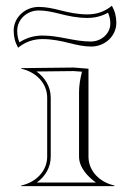

<svg xmlns="http://www.w3.org/2000/svg" viewBox="-20 -631 460 651"><path d="M41.4 -469.2C65.5 -488.8 92.5 -498.5 124.1 -498.5C156.3 -498.5 186.2 -492.3 215.5 -484.9C241.7 -478.2 265 -473.2 289.5 -473.2C336.3 -473.2 374.4 -509.1 374.4 -553.3C374.4 -574.6 369.9 -592.8 359.4 -611.5C335.3 -591.8 308.3 -582.2 276.7 -582.2C244.5 -582.2 214.6 -588.3 185.3 -595.8C159.1 -602.5 135.8 -607.5 111.3 -607.5C64.5 -607.5 26.4 -571.6 26.4 -527.3C26.4 -506.1 30.9 -487.9 41.4 -469.2ZM45.9 -487.4C40.6 -500.2 38.4 -512.5 38.4 -527.3C38.4 -564.4 70.5 -595.5 111.3 -595.5C134.1 -595.5 156.3 -590.8 182.4 -584.2C212 -576.6 243 -570.2 276.7 -570.2C302.3 -570.2 325.9 -576.5 346.3 -588C351.4 -575.7 354.1 -564.5 354.1 -551.2C354.1 -517.5 324.3 -490.2 287.5 -490.2C232.3 -490.2 181.1 -510.5 124.1 -510.5C94.8 -510.5 68.2 -502.2 45.9 -487.4ZM140 -100C140 -51 102 -13 52 -2V0H368V-2C318 -13 280 -51 280 -100V-398L230 -402L52 -400V-398C102 -387 140 -349 140 -300ZM152 -100V-300C152 -337.4 132 -368.7 103.7 -388.6L229.6 -390L258 -387.9C252.1 -364.4 248.3 -344.1 248 -320V-100C248 -63 277.6 -31.8 305.5 -12H104.5C133.6 -32.7 152 -63.3 152 -100Z"/></svg>

Font: Sortefax
Style: Medium
Weight: 500
Designer: gluk
Foundry: gluk
Version: Version 0.261